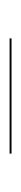

<svg xmlns="http://www.w3.org/2000/svg" viewBox="158 -475 44 400"><g transform="rotate(90 180.0 -275.0)"><path d="M60 -277V-273H300V-277Z"/></g></svg>

Font: Bodoni* 48pt Fatface
Style: Regular
Weight: 900
Version: Version 2.3